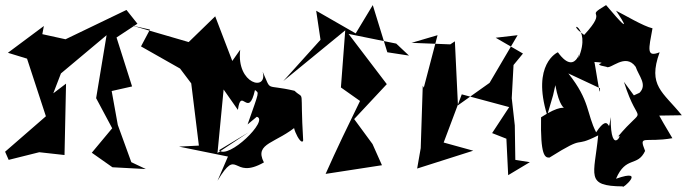

<svg xmlns="http://www.w3.org/2000/svg" viewBox="-46 -636 2694 753"><path d="M469 0 416 -146 392 -279 472 -297 411 -489 493 -543 450 -597 211 -482 120 -502 126 -534 -15 -429 60 -406 134 -180 -26 -41 -12 -9 108 -39 207 -28 213 -308 163 -270 193 -348 372 -498 331 -251 394 -133 314 -37 395 20 526 27Z M542 -520 507 -454 701 -344 655 -374 704 -309 734 -65 656 -61 848 -22 807 73C890 -65 862 73 989 1C949 -77 1039 -72 1125 -148C1077 -179 1134 -56 1143 -85C1130 -304 1151 -240 1109 -280C990 -308 1021 -273 984 -355C1006 -276 880 -304 896 -441L865 -397L798 -572L694 -471L471 -536ZM961 -178C1011 -166 849 -8 813 -47L929 -117L807 -36L831 -285L887 -205C900 -299 928 -167 954 -283C970 -269 973 -285 925 -148Z M1558 -418 1473 -431 1416 -616 1349 -505 1194 -594 1211 -480 1065 -318 1308 -517 1291 -293 1366 -240C1320 -146 1274 -51 1231 46L1452 12L1415 -71L1343 -169L1471 -306L1321 -503L1508 -465Z M2032 0 1975 -9 1973 -144 1961 -251 1968 -381 2005 -426 1898 -488 1984 -498 1874 -311 1750 -223 1738 -474 1720 -462 1568 -468 1670 -498 1616 -292 1612 -300 1604 -55 1590 25 1810 -45 1694 -77 1765 -266 1951 -216 1884 -114 1940 -92 1947 51Z M2123 -262 2132 -302C2162 -133 2221 -271 2076 -176C2073 -25 2091 -17 2109 -18C2262 -114 2193 -51 2300 -105C2285 52 2247 94 2397 95C2388 111 2495 21 2370 65C2409 -26 2454 20 2484 -44C2458 -110 2481 -75 2591 -94C2483 -272 2500 -285 2494 -182L2628 -184C2554 -276 2493 -299 2541 -431C2488 -410 2498 -443 2513 -525C2477 -533 2401 -579 2370 -594C2370 -594 2461 -462 2331 -616C2240 -562 2346 -608 2245 -499C2161 -558 2279 -539 2222 -407C2237 -488 2222 -320 2142 -431C2141 -431 2038 -385 2100 -184ZM2440 -262 2401 -315C2461 -123 2493 -239 2374 -96C2406 -132 2348 -8 2349 -177C2337 -90 2351 -207 2292 -117C2254 -191 2269 -240 2183 -348L2307 -290C2310 -230 2286 -397 2285 -393C2356 -389 2261 -387 2332 -374C2348 -361 2406 -431 2447 -374C2459 -338 2494 -304 2462 -272Z"/></svg>

Font: Asimov Silicon
Style: Regular
Weight: 400
Designer: Google
Version: Version 2.000980; 2014